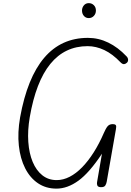

<svg xmlns="http://www.w3.org/2000/svg" viewBox="-20 -1164 817 1194"><path d="M331 9Q266 9 216.5 -24.2Q167 -57.5 136.5 -117.5Q106 -177.5 97.2 -258.2Q88.5 -339 105 -434Q194.5 -928.5 526.5 -928.5Q593 -928.5 653.2 -899.2Q713.5 -870 766.5 -814Q775.5 -805 776.5 -793.8Q777.5 -782.5 770 -774.5Q762 -766.5 752 -765.2Q742 -764 730 -776Q680 -828.5 628.5 -852.8Q577 -877 525 -877Q241 -877 165 -435Q151 -352.5 156 -281.5Q161 -210.5 183.2 -157.2Q205.5 -104 243.2 -74Q281 -44 332.5 -44Q373 -44 413 -64.5Q453 -85 490.8 -123.8Q528.5 -162.5 562.8 -216.5Q597 -270.5 626 -337.5Q638 -365.5 649.2 -378.8Q660.5 -392 680 -392Q696.5 -392 700.5 -385.2Q704.5 -378.5 701 -361L643.5 -33.5Q641.5 -21.5 634.8 -10.5Q628 0.5 606.5 0Q589.5 -1 585.5 -10.2Q581.5 -19.5 583.5 -31L614 -208Q535.5 -89.5 467.5 -40.2Q399.5 9 331 9ZM532 -1051.5Q513.5 -1051.5 501.8 -1065Q490 -1078.5 490 -1098.5Q490 -1116.5 501.5 -1130.5Q513 -1144.5 532 -1144.5Q550.5 -1144.5 563.5 -1131.8Q576.5 -1119 576.5 -1098.5Q576.5 -1079 563.8 -1065.2Q551 -1051.5 532 -1051.5Z"/></svg>

Font: Edu VIC WA NT Hand Pre
Style: Regular
Weight: 400
Designer: Tina and Corey Anderson, Eben Sorkin, Mirko Velimirovic
Foundry: Google for Education
Version: Version 1.000